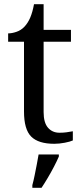

<svg xmlns="http://www.w3.org/2000/svg" viewBox="-20 -679 392 920"><path d="M240 10Q164 10 129.5 -24.5Q95 -59 95 -145V-479H19V-519Q37 -519 59 -526.5Q81 -534 97 -551Q114 -569 125 -595Q136 -621 143 -659H189V-536H320V-479H189V-142Q189 -91 210 -67Q231 -43 265 -43Q283 -43 298 -45Q313 -47 329 -50V-6Q316 0 290 5Q264 10 240 10ZM135 208Q141 186 146 161Q151 136 156 110.5Q161 85 165 61H262V71Q253 92 239 119Q225 146 209 173Q193 200 179 221H135Z"/></svg>

Font: Noto Serif Hebrew
Style: Regular
Weight: 400
Designer: Monotype Design Team
Foundry: Monotype Imaging Inc.
Version: Version 2.003